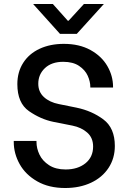

<svg xmlns="http://www.w3.org/2000/svg" viewBox="-20 -935 641 963"><path d="M163 -228V-223Q163 -191 178 -159.5Q193 -128 226 -106.5Q259 -85 309 -85Q370 -85 408.5 -116Q447 -147 447 -200Q447 -244 417.5 -270Q388 -296 343 -305L247 -324Q184 -337 125.5 -377.5Q67 -418 67 -513Q67 -574 96.5 -620Q126 -666 179 -690.5Q232 -715 300 -715Q378 -715 434 -684Q490 -653 518.5 -603.5Q547 -554 547 -500V-496H433V-499Q433 -526 420 -555Q407 -584 376.5 -604.5Q346 -625 297 -625Q239 -625 205.5 -593.5Q172 -562 172 -515Q172 -474 200.5 -448Q229 -422 275 -413L364 -395Q441 -379 498.5 -336Q556 -293 556 -203Q556 -141 524.5 -93Q493 -45 436.5 -18.5Q380 8 307 8Q225 8 166.5 -25.5Q108 -59 78.5 -112Q49 -165 49 -223V-228ZM146 -915H245L320 -831H324L401 -915H501L365 -765H281Z"/></svg>

Font: Lopes Sans Medium
Style: Regular
Weight: 500
Designer: Gabriel Lam, Diego Maldonado
Foundry: TypeRant, Foresti Design
Version: Version 4.000